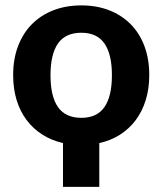

<svg xmlns="http://www.w3.org/2000/svg" viewBox="-20 -544 618 730"><path d="M289.5 -523.5Q347.5 -523.5 395 -505Q442.5 -486.5 476.5 -452.2Q510.5 -418 529 -369Q547.5 -320 547.5 -258.5Q547.5 -206.5 534 -163.2Q520.5 -120 495.8 -87Q471 -54 436 -31.8Q401 -9.5 357.5 0V166.5H219.5V0Q176 -10 141 -32.2Q106 -54.5 81.2 -87.5Q56.5 -120.5 43.2 -163.5Q30 -206.5 30 -258.5Q30 -320 48.8 -369Q67.5 -418 101.5 -452.2Q135.5 -486.5 183.2 -505Q231 -523.5 289.5 -523.5ZM289.5 -96Q348.5 -96 377 -136.8Q405.5 -177.5 405.5 -258Q405.5 -338 377 -378.8Q348.5 -419.5 289.5 -419.5Q229 -419.5 200.5 -378.8Q172 -338 172 -258Q172 -177.5 200.5 -136.8Q229 -96 289.5 -96Z"/></svg>

Font: Lato Heavy
Style: Regular
Weight: 800
Designer: Lukasz Dziedzic
Foundry: tyPoland Lukasz Dziedzic
Version: Version 2.007; 2014-02-27